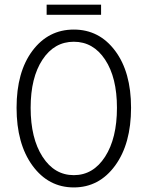

<svg xmlns="http://www.w3.org/2000/svg" viewBox="-20 -800 640 832"><path d="M182.1 -735.8V-779.8H418V-735.8ZM51.8 -333Q51.8 -488.3 120.6 -580.1Q189.5 -671.9 299.8 -671.9Q410.2 -671.9 479 -579.8Q547.9 -487.8 547.9 -333Q547.9 -176.8 478.8 -82.3Q409.7 12.2 299.8 12.2Q189.9 12.2 120.8 -82.3Q51.8 -176.8 51.8 -333ZM486.8 -333Q486.8 -463.9 435.5 -541.5Q384.3 -619.1 299.8 -619.1Q215.3 -619.1 164.1 -541.5Q112.8 -463.9 112.8 -333Q112.8 -200.7 164.3 -120.8Q215.8 -41 299.8 -41Q383.8 -41 435.3 -120.8Q486.8 -200.7 486.8 -333Z"/></svg>

Font: Office Code Pro Light
Style: Regular
Weight: 300
Designer: Nathan Rutzky & Paul D. Hunt
Foundry: Adobe Systems Incorporated
Version: Version 1.004;PS 001.004;hotconv 1.0.70;makeotf.lib2.5.58329